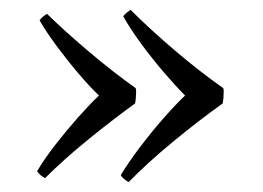

<svg xmlns="http://www.w3.org/2000/svg" viewBox="-20 -545 532 388"><path d="M354 -352Q335 -371 311 -399Q287 -427 265 -457Q243 -487 229 -512Q234 -519 244 -525Q284 -485 334 -442.5Q384 -400 431 -367Q432 -365 432 -362.5Q432 -360 432 -358Q432 -353 431.5 -347Q431 -341 430 -336Q381 -301 329.5 -258.5Q278 -216 240 -177Q229 -183 224 -191Q239 -216 262 -246.5Q285 -277 309.5 -305Q334 -333 354 -352ZM180 -352Q162 -369 139 -396Q116 -423 94.5 -452Q73 -481 60 -504Q65 -511 75 -517Q113 -480 161 -439.5Q209 -399 254 -367Q255 -365 255 -362.5Q255 -360 255 -358Q255 -353 254.5 -347Q254 -341 253 -336Q206 -302 157 -262Q108 -222 71 -185Q60 -191 55 -199Q69 -223 91.5 -252Q114 -281 137.5 -307.5Q161 -334 180 -352Z"/></svg>

Font: Castoro Titling
Style: Regular
Weight: 400
Version: Version 2.04